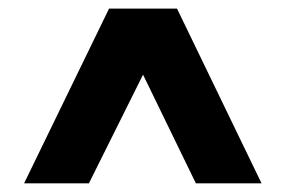

<svg xmlns="http://www.w3.org/2000/svg" viewBox="-20 -730 665 447"><path d="M36.1 -303.2 233.9 -710H392.1L588.9 -303.2H436L313 -556.2L187 -303.2Z"/></svg>

Font: Rawline Black
Style: Regular
Weight: 900
Designer: Matt McInerney, Pablo Impallari, Rodrigo Fuenzalida
Foundry: Matt McInerney, Pablo Impallari, Rodrigo Fuenzalida
Version: Version 4.020;PS 004.020;hotconv 1.0.88;makeotf.lib2.5.64775